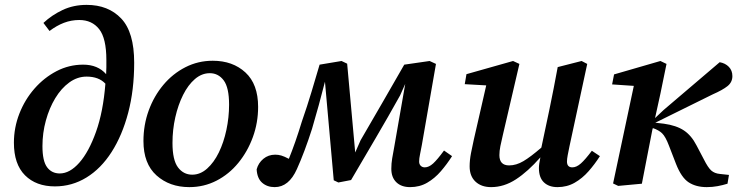

<svg xmlns="http://www.w3.org/2000/svg" viewBox="-20 -753 3022 787"><path d="M154 -154Q154 -93 173 -67.5Q192 -42 225 -42Q266 -42 305 -86Q344 -130 373.5 -212.5Q403 -295 412 -410Q385 -439 335 -439Q297 -439 264 -415Q231 -391 206.5 -350.5Q182 -310 168 -259Q154 -208 154 -154ZM205 11Q128 11 82.5 -34.5Q37 -80 37 -168Q37 -230 59.5 -287.5Q82 -345 121.5 -390Q161 -435 212 -461.5Q263 -488 321 -488Q381 -488 415 -449Q416 -463 416 -477.5Q416 -492 416 -507Q416 -596 386.5 -633.5Q357 -671 305 -671Q272 -671 242 -659.5Q212 -648 183 -626L158 -659Q192 -691 236.5 -712Q281 -733 335 -733Q424 -733 477 -677Q530 -621 530 -496Q530 -384 505.5 -291Q481 -198 437.5 -130Q394 -62 334.5 -25.5Q275 11 205 11Z M756 14Q675 14 621.5 -34Q568 -82 568 -175Q568 -241 589.5 -300Q611 -359 649.5 -405Q688 -451 740 -477.5Q792 -504 852 -504Q934 -504 986 -456Q1038 -408 1038 -315Q1038 -250 1016.5 -191Q995 -132 957 -85.5Q919 -39 867.5 -12.5Q816 14 756 14ZM768 -37Q801 -37 829 -62Q857 -87 877 -128Q897 -169 908 -220.5Q919 -272 919 -324Q919 -394 897 -423.5Q875 -453 840 -453Q807 -453 779 -429Q751 -405 730.5 -364Q710 -323 698.5 -272Q687 -221 687 -167Q687 -97 709.5 -67Q732 -37 768 -37Z M1106 14Q1075 14 1054.5 -4Q1034 -22 1032 -59Q1039 -85 1059.5 -102Q1080 -119 1108 -119Q1121 -119 1133 -115.5Q1145 -112 1164 -102Q1177 -134 1190.5 -172.5Q1204 -211 1217 -254Q1239 -317 1257 -377Q1275 -437 1290 -488L1380 -503L1403 -492L1436 -128L1458 -178Q1502 -253 1547 -331.5Q1592 -410 1637 -488L1741 -503L1767 -491L1709 -158Q1705 -136 1701.5 -119.5Q1698 -103 1698 -91Q1698 -80 1704.5 -73.5Q1711 -67 1721 -67Q1738 -67 1755.5 -83Q1773 -99 1800 -136L1833 -113Q1812 -80 1787 -51Q1762 -22 1731 -4Q1700 14 1661 14Q1625 14 1604.5 -6Q1584 -26 1584 -61Q1584 -83 1587.5 -103.5Q1591 -124 1596 -151L1641 -409L1620 -362Q1571 -274 1520.5 -188Q1470 -102 1419 -15L1367 -5L1348 -14L1312 -418Q1300 -371 1286.5 -321.5Q1273 -272 1259 -225Q1244 -178 1228 -135.5Q1212 -93 1197 -60Q1164 14 1106 14Z M2265 14Q2230 14 2209.5 -5.5Q2189 -25 2189 -64Q2189 -80 2195 -108Q2144 -50 2095 -18Q2046 14 1993 14Q1953 14 1929 -8.5Q1905 -31 1905 -71Q1905 -96 1910.5 -125Q1916 -154 1922 -180L1973 -403L1885 -408L1892 -449L2083 -503L2109 -491L2041 -199Q2035 -174 2031 -154Q2027 -134 2027 -117Q2027 -75 2067 -75Q2096 -75 2125.5 -92.5Q2155 -110 2199 -148L2232 -304Q2241 -348 2249.5 -391Q2258 -434 2266 -478L2364 -503L2387 -491L2314 -152Q2310 -133 2307 -117Q2304 -101 2304 -91Q2304 -67 2326 -67Q2343 -67 2361 -83Q2379 -99 2406 -135L2439 -113Q2418 -80 2392.5 -51Q2367 -22 2335.5 -4Q2304 14 2265 14Z M2514 9 2493 -1 2578 -401 2489 -407 2497 -448 2687 -503 2712 -491 2687 -369 2665 -269 2700 -302 2930 -498Q2953 -494 2967.5 -479Q2982 -464 2982 -441Q2982 -416 2962 -400Q2942 -384 2901 -366L2666 -250L2701 -246Q2752 -239 2783 -218.5Q2814 -198 2835 -157L2865 -100Q2882 -66 2895.5 -54Q2909 -42 2931 -40L2968 -36L2962 0Q2943 6 2921.5 10Q2900 14 2877 14Q2833 14 2803 -5.5Q2773 -25 2751 -81L2722 -156Q2708 -193 2694 -206.5Q2680 -220 2656 -228L2654 -221Q2643 -166 2632.5 -111Q2622 -56 2611 0Z"/></svg>

Font: Source Serif 4 SmText Semibold
Style: Italic
Weight: 600
Italic angle: -12°
Designer: Frank Grießhammer
Foundry: Adobe
Version: Version 4.005;hotconv 1.1.0;makeotfexe 2.6.0